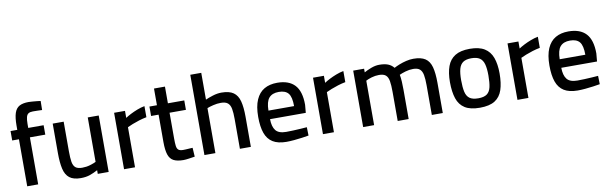

<svg xmlns="http://www.w3.org/2000/svg" viewBox="-47 -1193 5316 1675"><g transform="rotate(-10 2611.0 -355.5)"><path d="M90.5 0V-416.5H30.9V-500H90.5V-536.5Q90.5 -608.5 104.1 -648.9Q117.7 -689.3 148.2 -705.7Q178.7 -722.1 229.4 -722.1Q241.4 -722.1 262.1 -720.4Q282.9 -718.8 303.7 -716.7Q324.5 -714.7 335.2 -712.8L333.9 -632.8Q317.3 -633.8 292.8 -634.3Q268.2 -634.8 252 -634.8Q227.4 -634.8 213.4 -626.2Q199.3 -617.5 193.5 -595.8Q187.6 -574.2 187.6 -535.5V-500H323.9V-416.5H187.6V0Z M564.2 10.9Q499.1 10.9 464.3 -16.4Q429.6 -43.6 417 -99.1Q404.3 -154.5 404.3 -238.7V-500H501.5V-238.2Q501.5 -179.5 507.3 -144Q513.2 -108.5 532.5 -92.4Q551.7 -76.3 591.8 -76.3Q629 -76.3 662.3 -86.4Q695.7 -96.5 714.8 -106.3V-500H811.9V0H715.4V-32.5Q680.6 -13.7 645.6 -1.4Q610.7 10.9 564.2 10.9Z M948.3 0V-500H1044.8V-437.7Q1063.2 -450.2 1091.7 -464.9Q1120.2 -479.5 1153.7 -492.5Q1187.1 -505.5 1219 -511.3V-413.1Q1185.5 -406.8 1152.4 -396.5Q1119.3 -386.2 1091.5 -375.1Q1063.7 -364.1 1045.5 -355.1V0Z M1472.9 11.3Q1418.5 11.3 1386.7 -5.1Q1354.9 -21.5 1341.3 -61.9Q1327.7 -102.3 1327.7 -174.3V-416.5H1261.2V-500H1327.7V-647.9H1424.8V-500H1569.8V-416.5H1424.8V-190.3Q1424.8 -147.1 1428 -122.1Q1431.2 -97.2 1444.3 -86.6Q1457.4 -76 1485.4 -76Q1495.4 -76 1510.7 -76.8Q1526 -77.7 1541.9 -78.8Q1557.8 -79.8 1569.6 -80.2L1574.5 -1.1Q1552.9 2.1 1522.9 6.7Q1492.9 11.3 1472.9 11.3Z M1660.3 0V-711.2H1757.5V-473.8Q1782.7 -485.5 1823.2 -498.2Q1863.7 -510.9 1900.1 -510.9Q1969.3 -510.9 2006.4 -484.8Q2043.5 -458.7 2057.5 -405Q2071.6 -351.4 2071.6 -266.9V0H1974.5V-264.3Q1974.5 -319.8 1968 -354.7Q1961.5 -389.7 1941.2 -406.7Q1920.9 -423.7 1879.4 -423.7Q1846.1 -423.7 1811.7 -415.2Q1777.3 -406.7 1757.5 -398.7V0Z M2384.8 10.9Q2310.1 10.5 2265.1 -17.5Q2220 -45.5 2199.9 -102.2Q2179.8 -159 2179.8 -245.6Q2179.8 -338.3 2205.6 -397Q2231.3 -455.7 2279 -483.3Q2326.7 -510.9 2393.7 -510.9Q2497 -510.9 2549.2 -454.9Q2601.3 -399 2601.3 -279.7L2595 -209H2278.3Q2278.9 -142.4 2305.5 -108.7Q2332 -75.1 2398.3 -75.1Q2426.8 -75.1 2460.8 -76.6Q2494.7 -78.1 2527.1 -80.1Q2559.5 -82.1 2582.2 -84.1L2584.2 -10Q2560.2 -5.5 2525.3 -0.7Q2490.4 4.1 2453.3 7.5Q2416.2 10.9 2384.8 10.9ZM2277.7 -284.9H2504.7Q2504.7 -366.1 2478.5 -398Q2452.3 -429.9 2393.7 -429.9Q2335.7 -429.9 2307 -396.6Q2278.3 -363.2 2277.7 -284.9Z M2710.3 0V-500H2806.8V-437.7Q2825.2 -450.2 2853.7 -464.9Q2882.2 -479.5 2915.7 -492.5Q2949.1 -505.5 2981 -511.3V-413.1Q2947.5 -406.8 2914.4 -396.5Q2881.3 -386.2 2853.5 -375.1Q2825.7 -364.1 2807.5 -355.1V0Z M3066.3 0V-500H3162.8V-467.5Q3186.9 -481.6 3225.2 -496.3Q3263.5 -510.9 3298 -510.9Q3345.2 -510.9 3375.5 -499Q3405.8 -487.1 3426.3 -461.3Q3445.9 -472 3474.9 -483.6Q3503.9 -495.1 3536.9 -503Q3569.9 -510.9 3600.3 -510.9Q3668.3 -510.9 3705.7 -486.1Q3743 -461.2 3757.4 -407.5Q3771.8 -353.9 3771.8 -266.9V0H3674.7V-263.6Q3674.7 -319.2 3668.2 -354.4Q3661.7 -389.7 3642 -406.7Q3622.4 -423.7 3582.7 -423.7Q3549.2 -423.7 3514.5 -413.4Q3479.9 -403.2 3460.3 -393.5Q3465.6 -368 3467.6 -330.7Q3469.5 -293.4 3469.5 -259.4V0H3372.4V-257.4Q3372.4 -317.3 3366.2 -353.8Q3360 -390.3 3340.4 -407Q3320.7 -423.7 3280.4 -423.7Q3247.1 -423.7 3214.1 -413.8Q3181.2 -403.8 3163.5 -393.7V0Z M4099.9 10.9Q4014.7 10.9 3967 -19.5Q3919.2 -49.8 3899.6 -109.1Q3879.9 -168.4 3879.9 -254Q3879.9 -336.9 3900.9 -394.3Q3921.8 -451.6 3969.8 -481.2Q4017.7 -510.9 4099.9 -510.9Q4182 -510.9 4230 -481.2Q4277.9 -451.6 4298.9 -394.3Q4319.8 -336.9 4319.8 -254Q4319.8 -168.4 4300.2 -109.1Q4280.5 -49.8 4233 -19.5Q4185.4 10.9 4099.9 10.9ZM4099.9 -72.6Q4150.7 -72.6 4176.8 -91.8Q4202.8 -111 4211.8 -151.4Q4220.7 -191.8 4220.7 -254Q4220.7 -316 4210.1 -354.1Q4199.5 -392.2 4173.2 -409.8Q4146.9 -427.4 4099.9 -427.4Q4052.8 -427.4 4026.5 -409.8Q4000.3 -392.2 3989.7 -354.1Q3979.1 -316 3979.1 -254Q3979.1 -191.8 3988 -151.4Q3996.9 -111 4023 -91.8Q4049.1 -72.6 4099.9 -72.6Z M4433.3 0V-500H4529.8V-437.7Q4548.2 -450.2 4576.7 -464.9Q4605.2 -479.5 4638.7 -492.5Q4672.1 -505.5 4704 -511.3V-413.1Q4670.5 -406.8 4637.4 -396.5Q4604.3 -386.2 4576.5 -375.1Q4548.7 -364.1 4530.5 -355.1V0Z M4964.8 10.9Q4890.1 10.5 4845.1 -17.5Q4800 -45.5 4779.9 -102.2Q4759.8 -159 4759.8 -245.6Q4759.8 -338.3 4785.6 -397Q4811.3 -455.7 4859 -483.3Q4906.7 -510.9 4973.7 -510.9Q5077 -510.9 5129.2 -454.9Q5181.3 -399 5181.3 -279.7L5175 -209H4858.3Q4858.9 -142.4 4885.5 -108.7Q4912 -75.1 4978.3 -75.1Q5006.8 -75.1 5040.8 -76.6Q5074.7 -78.1 5107.1 -80.1Q5139.5 -82.1 5162.2 -84.1L5164.2 -10Q5140.2 -5.5 5105.3 -0.7Q5070.4 4.1 5033.3 7.5Q4996.2 10.9 4964.8 10.9ZM4857.7 -284.9H5084.7Q5084.7 -366.1 5058.5 -398Q5032.3 -429.9 4973.7 -429.9Q4915.7 -429.9 4887 -396.6Q4858.3 -363.2 4857.7 -284.9Z"/></g></svg>

Font: Titillium Web SemiBold
Style: Regular
Weight: 600
Designer: Mohamed Gaber, Accademia di Belle Arti di Urbino
Foundry: Kief Type Foundry, Accademia di Belle Arti di Urbino
Version: Version 3.000; ttfautohint (v1.8.4)